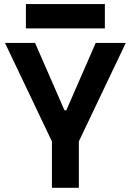

<svg xmlns="http://www.w3.org/2000/svg" viewBox="-20 -899 626 919"><path d="M228.5 0H357.4V-222.2L582 -693.4H438L297.4 -371.1H288.6L147.9 -693.4H3.9L228.5 -222.2ZM104 -763.2H481.9V-879.4H104Z"/></svg>

Font: Cascadia Code
Style: Bold
Weight: 700
Monospace: yes
Designer: Aaron Bell
Foundry: Saja Typeworks
Version: Version 2404.023